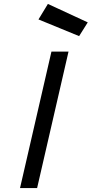

<svg xmlns="http://www.w3.org/2000/svg" viewBox="-20 -958 467 978"><path d="M242 -695H329L169 0H82ZM427 -844 383 -774 176 -859 224 -938Z"/></svg>

Font: Panefresco 500wt
Style: Italic
Weight: 700
Foundry: Campivisivi & Chank Co
Version: Version 1.000